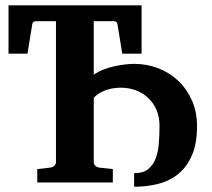

<svg xmlns="http://www.w3.org/2000/svg" viewBox="-20 -691 803 727"><path d="M726.1 -213.9Q726.1 -148.4 707.3 -104.2Q688.5 -60.1 656 -33.2Q623.5 -6.3 580.1 4.9Q536.6 16.1 487.8 16.1V-35.2Q521 -35.2 540 -49.8Q559.1 -64.5 568.8 -89.4Q578.6 -114.3 581.3 -146.5Q584 -178.7 584 -213.9Q584 -248.5 572.3 -275.4Q560.5 -302.2 540.5 -320.8Q520.5 -339.4 494.1 -349.1Q467.8 -358.9 438 -358.9Q426.8 -358.9 413.6 -357.4Q400.4 -356 387 -351.8Q373.5 -347.7 360.1 -340.3Q346.7 -333 335 -320.8V-78.1Q335 -68.4 341.8 -62.7Q348.6 -57.1 356.9 -56.2L407.2 -50.8V0H121.1V-50.8L168.9 -56.2Q178.2 -57.1 185.1 -62.7Q191.9 -68.4 191.9 -78.1V-610.8H117.2Q103.5 -610.8 102.1 -599.1L84 -487.8H12.2V-670.9H516.1V-487.8H442.9L424.8 -599.1Q423.3 -610.8 411.1 -610.8H335V-408.2Q351.6 -419.9 372.1 -427.7Q392.6 -435.5 413.6 -440.2Q434.6 -444.8 454.1 -447Q473.6 -449.2 487.8 -449.2Q536.1 -449.2 579.6 -432.4Q623 -415.5 655.5 -384.5Q688 -353.5 707 -310.1Q726.1 -266.6 726.1 -213.9Z"/></svg>

Font: Charis SIL
Style: Bold
Weight: 700
Foundry: SIL International
Version: Version 4.112